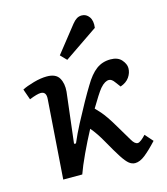

<svg xmlns="http://www.w3.org/2000/svg" viewBox="-118 -880 855 985"><g transform="rotate(-15 309.5 -387.5)"><path d="M200 -163 210 -162Q229 -207 256 -258.5Q283 -310 309 -356.5Q335 -403 353 -432Q384 -485 416.5 -509Q449 -533 492 -533Q531 -533 550.5 -510.5Q570 -488 570 -466Q570 -441 554.5 -418.5Q539 -396 507 -385L486 -413Q472 -433 457 -433Q447 -433 435.5 -426.5Q424 -420 410 -404Q400 -392 384 -367Q368 -342 349 -310Q363 -296 375.5 -281.5Q388 -267 402.5 -246Q417 -225 437 -191Q470 -137 485.5 -109.5Q501 -82 517 -82Q525 -82 537 -91.5Q549 -101 561 -114L598 -72Q560 -31 531.5 -8.5Q503 14 478 14Q461 14 446 2Q431 -10 410.5 -41.5Q390 -73 357 -132Q343 -157 328.5 -178.5Q314 -200 300 -216Q270 -160 242 -100Q214 -40 200 0H99L129 -420Q132 -459 102 -459Q83 -459 41 -442L21 -499Q44 -511 83 -522Q122 -533 154 -533Q202 -533 219 -503.5Q236 -474 232 -431ZM357 -759Q369 -774 381 -781.5Q393 -789 408 -789Q432 -789 447 -768Q462 -747 457 -710L278 -588L247 -620Z"/></g></svg>

Font: Literata 7pt Medium
Style: Italic
Weight: 500
Italic angle: -2°
Designer: Latin by Veronika Burian and Jose Scaglione. Greek by Irene Vlachou. Cyrillic by Vera Evstafieva
Foundry: TypeTogether
Version: Version 3.002